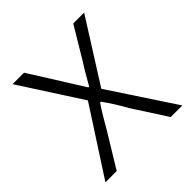

<svg xmlns="http://www.w3.org/2000/svg" viewBox="-150 -647 759 759"><g transform="rotate(-45 230.0 -267.0)"><path d="M15 0H78L164 -141C183 -174 202 -207 223 -238H228C250 -207 271 -174 289 -141L380 0H445L265 -273L430 -534H369L290 -402C271 -373 255 -344 237 -313H233C214 -344 194 -373 177 -402L94 -534H30L195 -278Z"/></g></svg>

Font: Noto Sans CJK SC Light
Style: Regular
Weight: 300
Designer: Ryoko NISHIZUKA 西塚涼子 (kana, bopomofo & ideographs); Paul D. Hunt (Latin, Greek & Cyrillic); Sandoll Communications 산돌커뮤니
Foundry: Adobe
Version: Version 2.004;hotconv 1.0.118;makeotfexe 2.5.65603